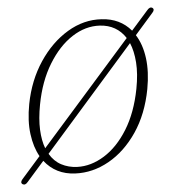

<svg xmlns="http://www.w3.org/2000/svg" viewBox="-44 -507 525 574"><g transform="rotate(-5 218.0 -220.0)"><path d="M1 25.5Q-6 20 2.5 10.5L59 -53.5Q43 -81.5 37.8 -121.2Q32.5 -161 42 -211.5Q55.5 -281.5 91.5 -335.5Q127.5 -389.5 176.8 -419Q226 -448.5 279.5 -445Q334.5 -442 367.5 -403L417.5 -459.5Q426.5 -470.5 434 -465.5Q441 -460 432 -450.5L377.5 -388.5Q396 -359.5 401.5 -318Q407 -276.5 397.5 -225Q383.5 -151 347.5 -98Q311.5 -45 262.5 -17.5Q213.5 10 161 7.5Q103 5 69 -38.5L17 20.5Q9 30.5 1 25.5ZM74 -207Q66 -164.5 67.5 -131.8Q69 -99 78 -75.5L349.5 -382.5Q323 -423.5 272.5 -426.5Q229.5 -429 189 -402.8Q148.5 -376.5 117.8 -326.2Q87 -276 74 -207ZM168.5 -11.5Q210 -10 250.2 -35Q290.5 -60 321 -109.2Q351.5 -158.5 365 -228.5Q373.5 -273 371 -307.5Q368.5 -342 358 -366.5L86.5 -58Q100 -35 121.2 -23.8Q142.5 -12.5 168.5 -11.5Z"/></g></svg>

Font: Fraunces 72pt Soft Thin
Style: Italic
Weight: 100
Italic angle: -16°
Version: Version 1.000;[0bf87f6ff]